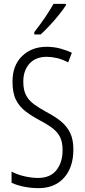

<svg xmlns="http://www.w3.org/2000/svg" viewBox="-20 -967 441 997"><path d="M361 -191Q361 -98 312.5 -44Q264 10 180 10Q144 10 107 3Q70 -4 40 -18V-76Q70 -60 107.5 -51.5Q145 -43 178 -43Q241 -43 273 -83.5Q305 -124 305 -187Q305 -228 292.5 -254Q280 -280 253.5 -300.5Q227 -321 185 -343Q144 -365 112.5 -389Q81 -413 63 -448.5Q45 -484 45 -541Q44 -626 94 -675Q144 -724 222 -724Q260 -724 294.5 -714.5Q329 -705 353 -693L334 -643Q304 -659 275.5 -665.5Q247 -672 223 -672Q165 -672 133 -636.5Q101 -601 101 -543Q101 -500 115 -473Q129 -446 155.5 -426.5Q182 -407 220 -386Q266 -362 297 -336.5Q328 -311 344.5 -276.5Q361 -242 361 -191ZM322 -939Q307 -916 284 -887.5Q261 -859 236 -832.5Q211 -806 191 -788H158V-800Q189 -840 213 -875Q237 -910 258 -947H322Z"/></svg>

Font: Noto Sans Hebrew ExtraCondensed Light
Style: Regular
Weight: 300
Width: 2
Designer: Monotype Design Team
Foundry: Monotype Imaging Inc.
Version: Version 2.004; ttfautohint (v1.8.4.7-5d5b)